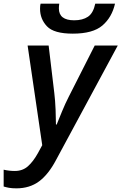

<svg xmlns="http://www.w3.org/2000/svg" viewBox="-102 -790 664 1050"><path d="M-12 240Q60 240 111.5 202Q163 164 205 84L542 -541H416L274 -261Q255 -224 236.5 -179Q218 -134 208 -109H204Q204 -140 202 -190Q200 -240 195 -281L164 -541H49L129 4L105 48Q80 93 51 119Q22 145 -21 145Q-52 145 -82 138V230Q-69 234 -53 237Q-37 240 -12 240ZM296 -606Q406 -606 458 -650.5Q510 -695 527 -770H419Q408 -718 379 -698.5Q350 -679 304 -679Q220 -679 220 -744Q220 -750 220.5 -756Q221 -762 222 -770H120Q117 -760 117 -742Q117 -686 155 -646Q193 -606 296 -606Z"/></svg>

Font: Noto Sans UI Medium
Style: Italic
Weight: 500
Italic angle: -12°
Designer: Monotype Design Team
Foundry: Monotype Imaging Inc.
Version: Version 1.901